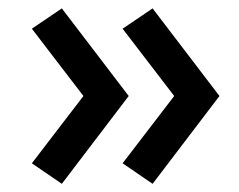

<svg xmlns="http://www.w3.org/2000/svg" viewBox="-20 -484 570 458"><path d="M344 -45.5 272.5 -94.5 395.5 -255 272.5 -415.5 344 -464 503.5 -255ZM127.5 -45.5 56 -94.5 179 -255 56 -415.5 127.5 -464 287 -255Z"/></svg>

Font: Geologica Roman
Style: Regular
Weight: 400
Designer: Sindre Bremnes, Frode Helland
Foundry: Monokrom Skriftforlag AS
Version: Version 1.010;gftools[0.9.28]